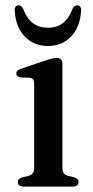

<svg xmlns="http://www.w3.org/2000/svg" viewBox="-20 -691 343 711"><path d="M211.1 -455.3V-69.9Q211.1 -56.4 216.4 -49.6Q221.7 -42.8 231.4 -39.8L253.4 -34.8Q261.9 -32.2 266.4 -27.9Q270.9 -23.5 270.9 -16.6Q270.9 -8.9 264.9 -4.5Q258.9 0 248.2 0H68.2Q57.8 0 51.9 -4.5Q46.1 -8.9 46.1 -16.6Q46.1 -23.2 50.4 -27.6Q54.8 -31.9 62.8 -34.5L86.4 -39.8Q96.1 -43.1 101.3 -49.6Q106.5 -56.1 106.5 -69.6V-380.4Q106.5 -391.9 102.6 -396.8Q98.7 -401.7 90.1 -403.1L56.3 -404.1Q48 -405.7 44.1 -409.1Q40.2 -412.6 40.2 -418.6Q40.2 -425 44.8 -429.4Q49.5 -433.8 60.1 -437.4L150.9 -467.8Q165 -472.4 173.8 -474.5Q182.5 -476.5 190.6 -476.5Q200.3 -476.5 205.7 -471Q211.1 -465.4 211.1 -455.3ZM157.5 -588.3Q190.3 -588.3 212.6 -605.2Q234.8 -622.1 248.8 -658.6Q255.9 -671.4 265.5 -671.4Q272.8 -671.4 277.1 -665.9Q281.4 -660.4 280.3 -650.4Q276.2 -589.7 242.8 -555.2Q209.3 -520.7 157.5 -520.7Q105.9 -520.7 72.2 -555.2Q38.5 -589.7 34.4 -650.4Q33.6 -660.4 37.8 -665.9Q42 -671.4 49 -671.4Q58.8 -671.4 65.6 -658.6Q79.9 -621.5 102.5 -604.9Q125 -588.3 157.5 -588.3Z"/></svg>

Font: Fraunces
Style: Regular
Weight: 900
Version: Version 1.000;[b76b70a41]